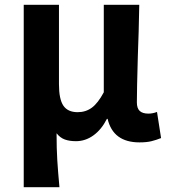

<svg xmlns="http://www.w3.org/2000/svg" viewBox="-20 -580 704 801"><path d="M79 -560H226V-229Q226 -166 244.5 -139Q263 -112 304 -112Q338 -112 363.5 -131Q389 -150 413 -195V-560H561Q559 -445 555 -345Q551 -203 551 -153Q551 -128 563 -117Q575 -106 599 -106Q617 -106 635 -113L652 -4Q632 4 612 9Q592 14 562 14Q452 14 429 -84H426Q403 -39 369.5 -15Q336 9 297 9Q270 9 250.5 2Q231 -5 216 -24Q216 40 219 88.5Q222 137 228 201H79Z"/></svg>

Font: Merged Yaku Han JP
Style: Bold
Weight: 700
Designer: Ryoko NISHIZUKA 西塚涼子 (kana, bopomofo & ideographs); Paul D. Hunt (Latin, Greek & Cyrillic); Sandoll Communications 산돌커뮤니
Foundry: Adobe
Version: Version 2.004